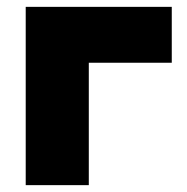

<svg xmlns="http://www.w3.org/2000/svg" viewBox="-20 -490 546 560"><path d="M55 -470H481V-307H239V50H55Z"/></svg>

Font: OA Gothic ExtraBold
Style: Regular
Weight: 800
Designer: Choi Chi-young, Lee Jaesang, Lee Juhyun, Han Dohee
Foundry: DDUNGSANG CORP.
Version: Version 1.000;Build 20210203